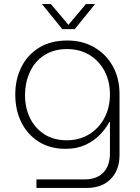

<svg xmlns="http://www.w3.org/2000/svg" viewBox="-20 -720 687 943"><path d="M159 203V161H396Q456 161 488 127Q520 93 520 33V-121H517Q501 -90 472 -59.5Q443 -29 400.5 -9Q358 11 302 11Q226 11 170.5 -24Q115 -59 85 -119Q55 -179 55 -256Q55 -331 85.5 -391.5Q116 -452 173 -486.5Q230 -521 310 -521Q386 -521 444 -487Q502 -453 534.5 -394Q567 -335 567 -259V42Q567 115 524 159Q481 203 406 203ZM308 -31Q369 -31 417 -60Q465 -89 492.5 -140Q520 -191 520 -257Q520 -321 493.5 -371Q467 -421 419.5 -450Q372 -479 309 -479Q245 -479 198.5 -449.5Q152 -420 127.5 -368Q103 -316 103 -251Q103 -190 127.5 -140Q152 -90 198 -60.5Q244 -31 308 -31ZM286 -577 186 -700H230L316 -598L402 -700H447L347 -577Z"/></svg>

Font: MuseoModerno ExtraLight
Style: Regular
Weight: 200
Designer: Pablo Cosgaya, Héctor Gatti, Marcela Romero, and the Authors of The MuseoModerno Project.
Foundry: Omnibus-Type Team
Version: Version 1.001